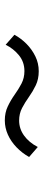

<svg xmlns="http://www.w3.org/2000/svg" viewBox="288 -814 181 798"><g transform="rotate(90 379.0 -415.5)"><path d="M481 -344.5Q448.5 -344.5 422.8 -356.8Q397 -369 374.2 -385.2Q351.5 -401.5 328 -413.8Q304.5 -426 276 -426Q238 -426 210.2 -403.2Q182.5 -380.5 166.5 -348L125 -384.5Q140 -412 163 -434.8Q186 -457.5 214.8 -471.5Q243.5 -485.5 276.5 -485.5Q309.5 -485.5 335 -473.2Q360.5 -461 383.2 -444.8Q406 -428.5 429.5 -416.2Q453 -404 481.5 -404Q515.5 -404 544 -424.5Q572.5 -445 591.5 -481.5L633 -445.5Q616.5 -416 592.5 -393Q568.5 -370 540 -357.2Q511.5 -344.5 481 -344.5Z"/></g></svg>

Font: Spartan Thin
Style: Regular
Weight: 400
Version: Version 1.004